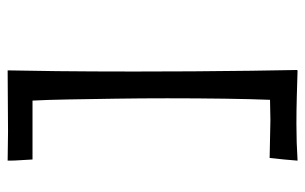

<svg xmlns="http://www.w3.org/2000/svg" viewBox="-168 -505 798 502"><g transform="rotate(-90 231.0 -254.0)"><path d="M62 125Q64 103 65 90Q66 77 69 52L168 54L221 53Q223 5 224 -66.5Q225 -138 225 -216Q225 -284 224 -350.5Q223 -417 222 -474Q221 -531 219 -568H65Q64 -591 63 -602.5Q62 -614 62 -633L138 -632L298 -633Q297 -593 296 -504Q295 -415 295 -302Q295 -227 295.5 -148Q296 -69 297 2Q298 73 299 124H298V125Q266 124 229.5 123Q193 122 158 122Q109 122 62 125Z"/></g></svg>

Font: Maname
Style: Regular
Weight: 400
Designer: Pathum Egodawatta
Foundry: mooniak
Version: Version 1.000; ttfautohint (v1.8.4.7-5d5b)